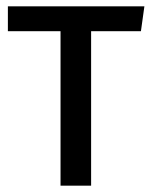

<svg xmlns="http://www.w3.org/2000/svg" viewBox="-20 -589 480 609"><path d="M438 -569H5V-490H172V0H269V-490H427Z"/></svg>

Font: Glow Sans SC Condensed Medium
Style: Regular
Weight: 600
Width: 3
Designer: Ryoko NISHIZUKA (kana, bopomofo & ideographs); Paul D. Hunt (Latin, Greek & Cyrillic); Sandoll Communications, Soo-young
Version: Version 0.93